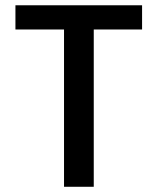

<svg xmlns="http://www.w3.org/2000/svg" viewBox="-20 -715 604 735"><path d="M523.9 -602.1H338.9V0H225.1V-602.1H39.1V-694.8H523.9Z"/></svg>

Font: PoppinsZ Medium
Style: Regular
Weight: 500
Designer: Ninad Kale (Devanagari), Jonny Pinhorn (Latin)
Foundry: Indian Type Foundry
Version: Version 3.002;FEAKit 1.0